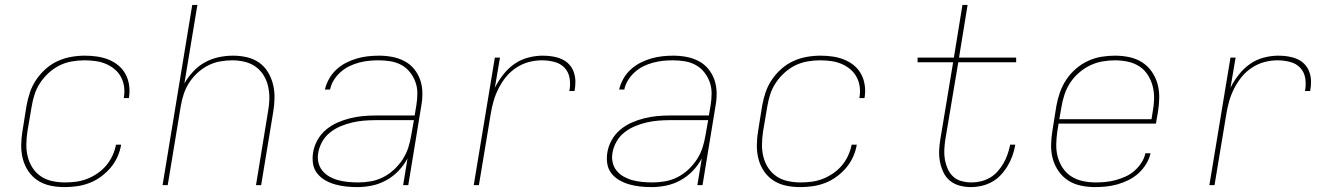

<svg xmlns="http://www.w3.org/2000/svg" viewBox="-20 -755 5440 783"><path d="M243 8Q213 8 185 2Q157 -4 134 -19Q111 -34 95.5 -57Q80 -80 73 -107.5Q66 -135 66.5 -164.5Q67 -194 72 -223L88 -323Q93 -351 102 -378Q111 -405 127.5 -429.5Q144 -454 166.5 -474Q189 -494 215.5 -506Q242 -518 270 -523Q298 -528 326 -528Q351 -528 375.5 -524.5Q400 -521 422.5 -512Q445 -503 463 -488Q481 -473 492 -452.5Q503 -432 506.5 -407.5Q510 -383 506 -357L505 -355H484L485 -357Q489 -380 486 -401.5Q483 -423 473 -441.5Q463 -460 446.5 -473.5Q430 -487 410.5 -495Q391 -503 369 -506Q347 -509 324 -509Q299 -509 273 -504.5Q247 -500 223.5 -488.5Q200 -477 179.5 -458.5Q159 -440 144 -417.5Q129 -395 121 -370Q113 -345 109 -320L92 -220Q88 -194 87.5 -167.5Q87 -141 93 -116.5Q99 -92 112.5 -71Q126 -50 146.5 -36Q167 -22 193 -16.5Q219 -11 245 -11Q268 -11 290.5 -14Q313 -17 335 -25.5Q357 -34 377.5 -48Q398 -62 413.5 -80.5Q429 -99 439 -121Q449 -143 453 -165H474Q470 -140 459 -115.5Q448 -91 430.5 -70.5Q413 -50 391 -34Q369 -18 344 -8.5Q319 1 293.5 4.5Q268 8 243 8Z M643 0 764 -735H785L732 -415Q747 -441 768.5 -464Q790 -487 817 -501.5Q844 -516 873 -522Q902 -528 931 -528Q960 -528 987.5 -521.5Q1015 -515 1037 -499.5Q1059 -484 1073 -460.5Q1087 -437 1093.5 -410.5Q1100 -384 1099.5 -355Q1099 -326 1094 -297L1045 0H1024L1073 -300Q1078 -326 1078.5 -352Q1079 -378 1073.5 -402.5Q1068 -427 1055 -448Q1042 -469 1022.5 -483Q1003 -497 978 -503Q953 -509 927 -509Q903 -509 877.5 -504.5Q852 -500 828.5 -488Q805 -476 785 -457.5Q765 -439 751 -417Q737 -395 729 -370.5Q721 -346 717 -321L664 0Z M1437 8Q1413 8 1390.5 5.5Q1368 3 1346.5 -3Q1325 -9 1306 -20Q1287 -31 1273.5 -48Q1260 -65 1256.5 -87.5Q1253 -110 1257 -134Q1261 -159 1274.5 -183.5Q1288 -208 1309.5 -226Q1331 -244 1356 -255Q1381 -266 1407 -272.5Q1433 -279 1459 -281.5Q1485 -284 1511 -284H1671L1678 -326Q1682 -350 1682 -374.5Q1682 -399 1674 -421Q1666 -443 1651.5 -461Q1637 -479 1617 -490Q1597 -501 1573 -505Q1549 -509 1524 -509Q1504 -509 1484 -507Q1464 -505 1443.5 -499.5Q1423 -494 1404.5 -485Q1386 -476 1369.5 -461.5Q1353 -447 1341.5 -428.5Q1330 -410 1326 -390H1305Q1310 -412 1322 -433.5Q1334 -455 1352 -471.5Q1370 -488 1391.5 -499Q1413 -510 1435.5 -516.5Q1458 -523 1480.5 -525.5Q1503 -528 1526 -528Q1553 -528 1579.5 -523Q1606 -518 1629 -506Q1652 -494 1668.5 -474Q1685 -454 1693.5 -429.5Q1702 -405 1702.5 -377.5Q1703 -350 1698 -323L1645 0H1624L1642 -109Q1627 -81 1605 -58Q1583 -35 1554.5 -19.5Q1526 -4 1496 2Q1466 8 1437 8ZM1441 -11Q1466 -11 1492 -15.5Q1518 -20 1542 -32Q1566 -44 1586.5 -63Q1607 -82 1622 -105Q1637 -128 1645 -153Q1653 -178 1657 -203L1668 -265H1511Q1488 -265 1464 -263Q1440 -261 1416.5 -255.5Q1393 -250 1370 -240.5Q1347 -231 1327 -215.5Q1307 -200 1294.5 -178Q1282 -156 1278 -133Q1274 -112 1278.5 -92.5Q1283 -73 1295 -58.5Q1307 -44 1324 -34.5Q1341 -25 1360 -20Q1379 -15 1399.5 -13Q1420 -11 1441 -11Z M1912 0 1998 -520H2019L1998 -397Q2012 -425 2032 -450.5Q2052 -476 2077.5 -494Q2103 -512 2133.5 -520Q2164 -528 2193 -528Q2213 -528 2232.5 -525Q2252 -522 2269.5 -514.5Q2287 -507 2300 -493.5Q2313 -480 2319.5 -462Q2326 -444 2326.5 -424Q2327 -404 2323 -384H2302Q2307 -410 2303 -435.5Q2299 -461 2282.5 -478.5Q2266 -496 2241 -502.5Q2216 -509 2190 -509Q2163 -509 2136.5 -502Q2110 -495 2085.5 -479Q2061 -463 2043 -440.5Q2025 -418 2012.5 -393Q2000 -368 1992.5 -341.5Q1985 -315 1981 -289L1933 0Z M2637 8Q2613 8 2590.5 5.5Q2568 3 2546.5 -3Q2525 -9 2506 -20Q2487 -31 2473.5 -48Q2460 -65 2456.5 -87.5Q2453 -110 2457 -134Q2461 -159 2474.5 -183.5Q2488 -208 2509.5 -226Q2531 -244 2556 -255Q2581 -266 2607 -272.5Q2633 -279 2659 -281.5Q2685 -284 2711 -284H2871L2878 -326Q2882 -350 2882 -374.5Q2882 -399 2874 -421Q2866 -443 2851.5 -461Q2837 -479 2817 -490Q2797 -501 2773 -505Q2749 -509 2724 -509Q2704 -509 2684 -507Q2664 -505 2643.5 -499.5Q2623 -494 2604.5 -485Q2586 -476 2569.5 -461.5Q2553 -447 2541.5 -428.5Q2530 -410 2526 -390H2505Q2510 -412 2522 -433.5Q2534 -455 2552 -471.5Q2570 -488 2591.5 -499Q2613 -510 2635.5 -516.5Q2658 -523 2680.5 -525.5Q2703 -528 2726 -528Q2753 -528 2779.5 -523Q2806 -518 2829 -506Q2852 -494 2868.5 -474Q2885 -454 2893.5 -429.5Q2902 -405 2902.5 -377.5Q2903 -350 2898 -323L2845 0H2824L2842 -109Q2827 -81 2805 -58Q2783 -35 2754.5 -19.5Q2726 -4 2696 2Q2666 8 2637 8ZM2641 -11Q2666 -11 2692 -15.5Q2718 -20 2742 -32Q2766 -44 2786.5 -63Q2807 -82 2822 -105Q2837 -128 2845 -153Q2853 -178 2857 -203L2868 -265H2711Q2688 -265 2664 -263Q2640 -261 2616.5 -255.5Q2593 -250 2570 -240.5Q2547 -231 2527 -215.5Q2507 -200 2494.5 -178Q2482 -156 2478 -133Q2474 -112 2478.5 -92.5Q2483 -73 2495 -58.5Q2507 -44 2524 -34.5Q2541 -25 2560 -20Q2579 -15 2599.5 -13Q2620 -11 2641 -11Z M3243 8Q3213 8 3185 2Q3157 -4 3134 -19Q3111 -34 3095.5 -57Q3080 -80 3073 -107.5Q3066 -135 3066.5 -164.5Q3067 -194 3072 -223L3088 -323Q3093 -351 3102 -378Q3111 -405 3127.5 -429.5Q3144 -454 3166.5 -474Q3189 -494 3215.5 -506Q3242 -518 3270 -523Q3298 -528 3326 -528Q3351 -528 3375.5 -524.5Q3400 -521 3422.5 -512Q3445 -503 3463 -488Q3481 -473 3492 -452.5Q3503 -432 3506.5 -407.5Q3510 -383 3506 -357L3505 -355H3484L3485 -357Q3489 -380 3486 -401.5Q3483 -423 3473 -441.5Q3463 -460 3446.5 -473.5Q3430 -487 3410.5 -495Q3391 -503 3369 -506Q3347 -509 3324 -509Q3299 -509 3273 -504.5Q3247 -500 3223.5 -488.5Q3200 -477 3179.5 -458.5Q3159 -440 3144 -417.5Q3129 -395 3121 -370Q3113 -345 3109 -320L3092 -220Q3088 -194 3087.5 -167.5Q3087 -141 3093 -116.5Q3099 -92 3112.5 -71Q3126 -50 3146.5 -36Q3167 -22 3193 -16.5Q3219 -11 3245 -11Q3268 -11 3290.5 -14Q3313 -17 3335 -25.5Q3357 -34 3377.5 -48Q3398 -62 3413.5 -80.5Q3429 -99 3439 -121Q3449 -143 3453 -165H3474Q3470 -140 3459 -115.5Q3448 -91 3430.5 -70.5Q3413 -50 3391 -34Q3369 -18 3344 -8.5Q3319 1 3293.5 4.5Q3268 8 3243 8Z M3939 8Q3916 8 3893.5 2Q3871 -4 3854 -18Q3837 -32 3827.5 -52Q3818 -72 3813.5 -94.5Q3809 -117 3810 -141Q3811 -165 3815 -188L3867 -501H3722V-520H3870L3905 -735H3926L3891 -520H4124V-501H3888L3835 -185Q3832 -165 3831 -144Q3830 -123 3833.5 -103.5Q3837 -84 3845 -66Q3853 -48 3867 -35Q3881 -22 3901 -16.5Q3921 -11 3942 -11Q3961 -11 3980 -15.5Q3999 -20 4016.5 -30Q4034 -40 4048 -55.5Q4062 -71 4072 -88.5Q4082 -106 4088.5 -124.5Q4095 -143 4099 -162V-165H4120V-162Q4116 -140 4108.5 -119Q4101 -98 4089 -78Q4077 -58 4061 -41Q4045 -24 4025 -13Q4005 -2 3983 3Q3961 8 3939 8Z M4446 8Q4417 8 4388 2Q4359 -4 4336 -19Q4313 -34 4297 -57Q4281 -80 4273.5 -107Q4266 -134 4266.5 -164Q4267 -194 4272 -223L4288 -323Q4293 -351 4302.5 -378Q4312 -405 4328 -429.5Q4344 -454 4367 -474Q4390 -494 4417 -506.5Q4444 -519 4472 -523.5Q4500 -528 4527 -528Q4557 -528 4585.5 -522Q4614 -516 4637.5 -501Q4661 -486 4677 -463Q4693 -440 4700.5 -413Q4708 -386 4707.5 -356Q4707 -326 4702 -297L4694 -251H4297L4292 -220Q4288 -193 4287.5 -166.5Q4287 -140 4293.5 -115.5Q4300 -91 4314 -70Q4328 -49 4349 -35.5Q4370 -22 4396 -16.5Q4422 -11 4449 -11Q4469 -11 4489 -13Q4509 -15 4529.5 -20.5Q4550 -26 4570 -35Q4590 -44 4606.5 -58.5Q4623 -73 4635 -91.5Q4647 -110 4651 -130H4672Q4667 -107 4654 -86Q4641 -65 4623 -48.5Q4605 -32 4583 -21Q4561 -10 4538 -3.5Q4515 3 4492 5.5Q4469 8 4446 8ZM4300 -269H4676L4681 -300Q4686 -326 4686.5 -353Q4687 -380 4680.5 -404.5Q4674 -429 4660.5 -450Q4647 -471 4626 -484.5Q4605 -498 4579.5 -503.5Q4554 -509 4527 -509Q4502 -509 4476 -504.5Q4450 -500 4426 -488.5Q4402 -477 4381 -459Q4360 -441 4345 -418.5Q4330 -396 4321.5 -370.5Q4313 -345 4309 -320Z M4912 0 4998 -520H5019L4998 -397Q5012 -425 5032 -450.5Q5052 -476 5077.5 -494Q5103 -512 5133.5 -520Q5164 -528 5193 -528Q5213 -528 5232.5 -525Q5252 -522 5269.5 -514.5Q5287 -507 5300 -493.5Q5313 -480 5319.5 -462Q5326 -444 5326.5 -424Q5327 -404 5323 -384H5302Q5307 -410 5303 -435.5Q5299 -461 5282.5 -478.5Q5266 -496 5241 -502.5Q5216 -509 5190 -509Q5163 -509 5136.5 -502Q5110 -495 5085.5 -479Q5061 -463 5043 -440.5Q5025 -418 5012.5 -393Q5000 -368 4992.5 -341.5Q4985 -315 4981 -289L4933 0Z"/></svg>

Font: Iosevka Thin Extended Oblique
Style: Regular
Weight: 100
Width: 7
Italic angle: -9°
Monospace: yes
Designer: Belleve Invis
Foundry: Belleve Invis
Version: Version 32.5.0; ttfautohint (v1.8.4)